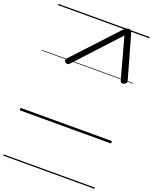

<svg xmlns="http://www.w3.org/2000/svg" viewBox="-220 -1012 1204 1508"><g transform="rotate(20 381.5 -257.5)"><path d="M210 -511 537 -863Q552 -879 562.5 -886.5Q573 -894 587 -894Q601 -894 607 -886.5Q613 -879 617 -863L717 -509Q720 -498 716.5 -490Q713 -482 699 -476Q685 -471 677 -475.5Q669 -480 665 -493L572 -833L247 -481Q237 -470 228 -469.5Q219 -469 208 -477Q198 -485 199 -493Q200 -501 210 -511ZM0 369H763V379H0ZM0 -20H763V0H0ZM0 -505H763V-500H0ZM0 -889H763V-879H0Z"/></g></svg>

Font: Playwrite HR Guides
Style: Regular
Weight: 400
Designer: Veronika Burian, José Scaglione
Foundry: TypeTogether
Version: Version 1.003